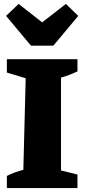

<svg xmlns="http://www.w3.org/2000/svg" viewBox="-20 -959 433 979"><path d="M15 0V-62Q55 -82 99 -93L111 -560L15 -589V-657H375V-595Q335 -576 291 -563V-90L375 -69V0ZM138 -726 11 -878 75 -939 195 -845 316 -939 379 -878 252 -726Z"/></svg>

Font: Piazzolla ExtraBold
Style: Regular
Weight: 800
Designer: Juan Pablo del Peral
Foundry: Huerta Tipografica
Version: Version 1.330